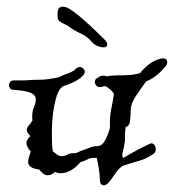

<svg xmlns="http://www.w3.org/2000/svg" viewBox="-20 -534 519 573"><path d="M303 12Q296 19 290 19Q278 19 278 2Q278 -14 275 -30.5Q272 -47 269 -63Q262 -63 256.5 -62.5Q251 -62 246 -61Q234 -54 220 -50Q216 -46 211.5 -41Q207 -36 197 -29Q190 -24 180.5 -20.5Q171 -17 160 -17Q156 -17 152.5 -18Q149 -19 147 -20L145 -21L143 -20Q139 -16 134 -13.5Q129 -11 123 -11Q114 -11 108 -16.5Q102 -22 97 -28Q64 -32 64 -51Q64 -61 72 -82Q59 -95 59 -107Q59 -118 71 -128Q60 -138 60 -146Q60 -153 66 -159.5Q72 -166 77 -175Q76 -179 76 -185Q76 -202 81.5 -215Q87 -228 87 -238Q87 -249 74 -256Q61 -263 20 -266Q13 -266 10 -270.5Q7 -275 7 -279Q7 -294 22 -294H40Q57 -294 69 -295Q81 -296 97 -296Q125 -296 157 -304Q170 -311 183 -315Q196 -319 208 -330Q212 -334 218 -334Q224 -334 228.5 -329.5Q233 -325 233 -320Q233 -314 228 -309Q218 -298 202 -290Q186 -282 169 -277Q164 -274 160 -269Q152 -260 146 -236.5Q140 -213 137.5 -188.5Q135 -164 135 -150V-120Q135 -110 135.5 -100Q136 -90 138 -82L150 -73Q156 -68 164 -68Q173 -68 181 -72.5Q189 -77 199 -77Q201 -77 204 -77Q207 -77 209 -78Q218 -83 234 -88Q242 -91 251 -94.5Q260 -98 270 -98Q284 -98 293 -114Q302 -130 308 -152V-166Q308 -191 312.5 -211.5Q317 -232 320 -254Q312 -267 295 -277Q291 -276 288.5 -276Q286 -276 284 -275Q283 -275 282 -274.5Q281 -274 279 -274Q271 -274 267 -279Q263 -284 263 -289Q263 -300 274 -303Q279 -308 287 -308Q289 -308 292 -308Q295 -308 298 -306Q312 -309 326 -309Q347 -309 364.5 -310Q382 -311 398 -316Q411 -332 426.5 -343.5Q442 -355 460 -359Q462 -359 463.5 -359.5Q465 -360 466 -360Q479 -360 479 -348Q479 -341 474 -336Q447 -303 416 -291Q398 -266 384 -245Q370 -224 370 -203Q370 -188 368 -172.5Q366 -157 355 -155Q354 -149 353.5 -142.5Q353 -136 353 -130Q353 -123 353 -116.5Q353 -110 351 -104Q351 -97 348 -88Q345 -79 345 -71Q345 -68 347 -62Q367 -74 386.5 -84.5Q406 -95 425 -104Q434 -109 439.5 -103Q445 -97 445 -89Q445 -79 437 -74Q414 -59 396.5 -54.5Q379 -50 346 -39Q333 -30 323 -14.5Q313 1 303 12ZM284 -393Q265 -396 254 -409Q243 -422 229 -430Q216 -436 203.5 -443Q191 -450 181 -458Q172 -462 162 -467.5Q152 -473 152 -483V-495Q152 -503 155 -508.5Q158 -514 170 -514Q179 -514 196.5 -501.5Q214 -489 233.5 -471.5Q253 -454 269.5 -438Q286 -422 293 -415Q300 -408 300 -402Q300 -391 284 -393Z"/></svg>

Font: Are You Serious
Style: Regular
Weight: 400
Designer: Robert E. Leuschke
Foundry: Robert E. Leuschke
Version: Version 1.100